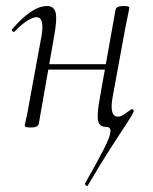

<svg xmlns="http://www.w3.org/2000/svg" viewBox="-20 -415 507 637"><path d="M271 201Q270 204 265.5 200.5Q261 197 262 194Q304 120 324.5 79.5Q345 39 346.5 22.5Q348 6 332 6Q310 6 305.5 -14Q301 -34 311 -89L363 -381Q365 -395 388 -395Q402 -395 405.5 -393.5Q409 -392 409 -389Q409 -386 404 -363Q399 -340 394 -313L353 -89Q343 -28 371 -28Q380 -28 390 -34.5Q400 -41 408 -47Q416 -53 418 -53Q420 -53 422.5 -50Q425 -47 423 -44Q421 -37 403 -9.5Q385 18 351.5 69.5Q318 121 271 201ZM83 8Q70 8 66 6.5Q62 5 62 2Q62 -1 67.5 -24.5Q73 -48 77 -74L118 -297Q128 -358 101 -358Q89 -358 70 -346Q51 -334 29 -311Q26 -307 21.5 -311.5Q17 -316 21 -319Q54 -357 82.5 -376Q111 -395 136 -395Q159 -395 164.5 -373.5Q170 -352 160 -297L109 -6Q107 8 83 8ZM118 -184 122 -202H352L349 -184Z"/></svg>

Font: Cormorant Infant Light
Style: Italic
Weight: 300
Italic angle: -10°
Designer: Christian Thalmann (Catharsis Fonts)
Foundry: Catharsis Fonts
Version: Version 4.001